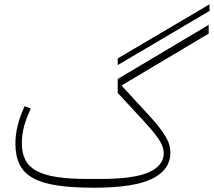

<svg xmlns="http://www.w3.org/2000/svg" viewBox="-20 -865 999 897"><path d="M420 12Q318 12 247.5 1.5Q177 -9 133.5 -33.5Q90 -58 71 -97.5Q52 -137 52 -194Q52 -236 62.5 -278.5Q73 -321 95 -369L124 -358Q102 -312 92 -273Q82 -234 82 -196Q82 -150 98.5 -118Q115 -86 151 -66.5Q187 -47 245.5 -38Q304 -29 388 -29H451Q605 -29 675 -60Q745 -91 745 -150Q745 -176 727 -206Q709 -236 664 -286L530 -431V-496L955 -749V-708L550 -467V-463L676 -326Q704 -296 723 -271.5Q742 -247 754 -226.5Q766 -206 771 -188Q776 -170 776 -152Q776 -72 691 -30Q606 12 420 12ZM530 -592 959 -845V-814L530 -561Z"/></svg>

Font: IBM Plex Sans Arabic ExtraLight
Style: Regular
Weight: 200
Designer: Mike Abbink, Paul van der Laan, Pieter van Rosmalen, Wael Morcos, Khajak Apelian
Foundry: Bold Monday
Version: Version 1.1